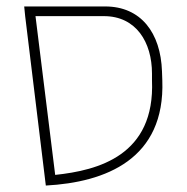

<svg xmlns="http://www.w3.org/2000/svg" viewBox="-20 -565 578 595"><path d="M483 -316 482 -344C478 -463 417 -545 306 -545H55L58 -515L122 10C308 0 492 -72 483 -316ZM151 -23 90 -515H302C402 -515 451 -434 451 -337V-316C461 -83 284 -37 151 -23Z"/></svg>

Font: Assistant ExtraLight
Style: Regular
Weight: 275
Designer: Hebrew By Ben Nathan, Latin by Paul Hunt
Version: Version 2.001;PS 002.001;hotconv 1.0.88;makeotf.lib2.5.64775